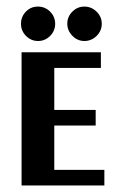

<svg xmlns="http://www.w3.org/2000/svg" viewBox="-20 -570 354 590"><path d="M97 -444Q118.3 -444 133.9 -459.5Q149.5 -475.1 149.5 -496.9Q149.5 -518.7 133.9 -534.3Q118.3 -549.8 96.5 -549.8Q74.7 -549.8 59.6 -534.3Q44.5 -518.7 44.5 -496.9Q44.5 -475.1 60.1 -459.5Q75.6 -444 97 -444ZM239.3 -444Q260.7 -444 276.7 -459.5Q292.7 -475.1 292.7 -496.9Q292.7 -518.7 276.7 -534.3Q260.7 -549.8 239.3 -549.8Q218 -549.8 202.4 -534.3Q186.8 -518.7 186.8 -497.3Q186.8 -476 202.4 -460Q218 -444 239.3 -444ZM300.7 -48H146.8V-184.2H274V-232.2H146.8V-361.2H290V-409.3H46.3V0H300.7Z"/></svg>

Font: Gidugu
Style: Regular
Weight: 400
Designer: Purushoth Kumar Guthula
Foundry: Silicon Andhra, USA.
Version: Version 1.0.5; ttfautohint (v1.2.25-373a) -l 7 -r 28 -G 50 -